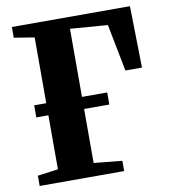

<svg xmlns="http://www.w3.org/2000/svg" viewBox="-83 -814 779 884"><g transform="rotate(-10 306.5 -371.5)"><path d="M31 0V-48L127 -61V-677.5L32 -693V-743H584L589.5 -455H512L469 -675L294 -688.5V-61L426 -48V0ZM70.5 -313.5V-370H412V-313.5Z"/></g></svg>

Font: Merriweather 60pt ExtraBold
Style: Regular
Weight: 800
Version: Version 2.100